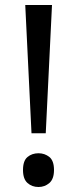

<svg xmlns="http://www.w3.org/2000/svg" viewBox="-20 -734 309 768"><path d="M163 -201H106L81 -714H188ZM72 -54Q72 -91 90 -106Q108 -121 134 -121Q159 -121 177.5 -106Q196 -91 196 -54Q196 -18 177.5 -2Q159 14 134 14Q108 14 90 -2Q72 -18 72 -54Z"/></svg>

Font: Noto Sans Ol Chiki
Style: Regular
Weight: 400
Designer: Monotype Design Team, Lewis McGuffie
Foundry: Monotype Imaging Inc.
Version: Version 2.003